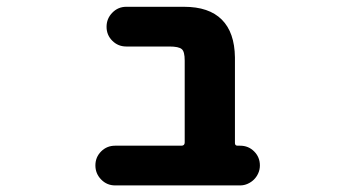

<svg xmlns="http://www.w3.org/2000/svg" viewBox="-20 -569 1040 571"><path d="M322.3 -17.6Q297.9 -17.6 280.8 -35.2Q263.7 -52.7 263.7 -77.1Q263.7 -101.6 280.8 -118.7Q297.9 -135.7 322.3 -135.7H519.5Q529.3 -135.7 529.3 -145.5V-388.7Q529.3 -416 520.5 -422.9Q511.7 -430.7 483.4 -430.7H355.5Q331.1 -430.7 314 -447.8Q296.9 -464.8 296.9 -489.3Q296.9 -513.7 314 -531.2Q331.1 -548.8 355.5 -548.8H527.3Q601.6 -548.8 639.6 -510.7Q677.7 -472.7 678.7 -398.4V-143.6Q678.7 -135.7 686.5 -135.7H694.3Q718.8 -135.7 735.8 -118.7Q752.9 -101.6 752.9 -77.1Q752.9 -64.5 748 -53.7Q743.2 -43 735.4 -35.2Q727.5 -27.3 716.8 -22.5Q706.1 -17.6 694.3 -17.6Z"/></svg>

Font: Rounded-X Mgen+ 2m bold
Style: Bold
Weight: 700
Designer: [Source Han Sans]
Ryoko NISHIZUKA  (kana & ideographs); Paul D. Hunt (Latin, Greek & Cyrillic); Wenlong ZHANG  (bopomofo
Version: Version 1.059.20150602